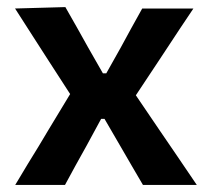

<svg xmlns="http://www.w3.org/2000/svg" viewBox="-20 -522 596 542"><path d="M23 0Q43.5 -34.5 59 -60Q74.5 -85.5 88.5 -108Q102 -130.5 117.5 -156.5L178 -256.5L118.5 -348.5Q94.5 -386 73.5 -418.5Q52.5 -451 22.5 -498L164.5 -502Q182.5 -470.5 197.5 -444Q212 -417.5 228.5 -388.5L270.5 -315H280L321 -388Q336.5 -417 350.5 -442.2Q364.5 -467.5 381.5 -498H526Q504 -465.5 488.5 -442Q473 -418.5 459.5 -398Q445.5 -377 428.5 -351L363.5 -253L430 -155Q455 -118.5 478.5 -84Q502 -49.5 535.5 0H383.5Q366.5 -29 352.5 -53Q338.5 -77 321.5 -106.5L275 -186.5H265.5L224 -110Q207 -79.5 193.5 -55.2Q180 -31 163.5 0Z"/></svg>

Font: Heraclito SemiBold
Style: Regular
Weight: 600
Designer: Kostas Bartsokas (font) & Cristiano Sobral (main changes)
Foundry: Kostas Bartsokas (font) & Cristiano Sobral (main changes)
Version: Version 1.00;July 8, 2020;FontCreator 13.0.0.2655 64-bit